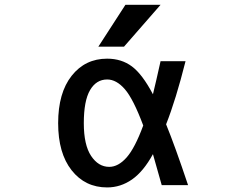

<svg xmlns="http://www.w3.org/2000/svg" viewBox="-20 -781 1040 811"><path d="M585 -251Q543 -363.3 507.3 -404.3Q471.7 -445.3 432.6 -445.3Q386.7 -445.3 360.4 -400.4Q334 -355.5 334 -260.7Q334 -168.9 364.7 -122.6Q395.5 -76.2 441.4 -76.2Q479.5 -76.2 514.6 -115.7Q549.8 -155.3 585 -251ZM681.6 -255.9Q718.8 -165 774.4 1H663.1Q640.6 -80.1 626 -129.9Q585.9 -56.6 537.6 -22.9Q489.3 10.7 432.6 10.7Q339.8 10.7 282.7 -61.5Q225.6 -133.8 225.6 -260.7Q225.6 -388.7 282.7 -460.9Q339.8 -533.2 432.6 -533.2Q493.2 -533.2 537.1 -500.5Q581.1 -467.8 626 -382.8Q639.6 -438.5 658.2 -522.5H763.7Q722.7 -359.4 681.6 -255.9ZM509.8 -760.7H658.2L503.9 -584H395.5Z"/></svg>

Font: GenEi Gothic M SemiBold
Style: Regular
Weight: 500
Designer: o_tamon (Modified); [Source Han Sans]
Ryoko NISHIZUKA  (kana & ideographs); Paul D. Hunt (Latin, Greek & Cyrillic); Wenl
Version: Version 1.1a;Original Version 1.004